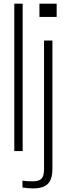

<svg xmlns="http://www.w3.org/2000/svg" viewBox="-20 -820 385 1042"><path d="M57.5 0V-800H103V0ZM194 -728V-800H287.5V-728ZM159 202.5Q147 202.5 130.2 201Q113.5 199.5 102 197.5V160.5Q113.5 162.5 127.8 163.2Q142 164 157.5 164Q191.5 164 205.2 149.8Q219 135.5 219 98V-600H264.5V95.5Q264.5 152.5 240 177.5Q215.5 202.5 159 202.5Z"/></svg>

Font: Big Shoulders Stencil Display Thin Light
Style: Regular
Weight: 300
Version: Version 2.001